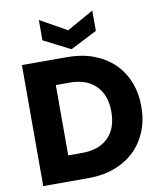

<svg xmlns="http://www.w3.org/2000/svg" viewBox="-99 -1018 925 1097"><g transform="rotate(-10 363.5 -469.5)"><path d="M325 -702Q409 -702 477 -676.5Q545 -651 593 -605Q641 -559 667 -494Q693 -429 693 -351Q693 -273 667 -208.5Q641 -144 593 -97.5Q545 -51 477 -25.5Q409 0 325 0H62V-702ZM314 -148Q411 -148 465 -201Q519 -254 519 -351Q519 -448 465 -502Q411 -556 314 -556H233V-148ZM512 -939V-821L357 -742L202 -821V-939L357 -852Z"/></g></svg>

Font: SVN-Poppins
Style: Bold
Weight: 700
Designer: Ninad Kale (Devanagari), Jonny Pinhorn (Latin)
Foundry: Indian Type Foundry
Version: Version 3.200;PS 1.000;hotconv 16.6.54;makeotf.lib2.5.65590